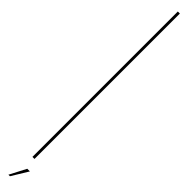

<svg xmlns="http://www.w3.org/2000/svg" viewBox="-337 -702 733 733"><g transform="rotate(45 29.0 -336.0)"><path d="M22.5 0V-785H33.5V0ZM5.7 112.9 40.6 45.9H54.9L14 112.9Z"/></g></svg>

Font: Anybody UltraCondensed Thin
Style: Regular
Weight: 100
Width: 1
Designer: Tyler Finck
Foundry: Etcetera Type Company
Version: Version 1.110